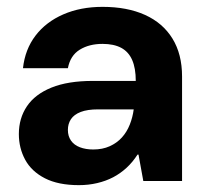

<svg xmlns="http://www.w3.org/2000/svg" viewBox="-20 -528 591 560"><path d="M210 12Q150 12 111 -8Q72 -28 53.5 -62Q35 -96 35 -137Q35 -183 58.5 -218Q82 -253 130 -272.5Q178 -292 251 -292H376Q376 -329 365.5 -353Q355 -377 333.5 -388.5Q312 -400 279 -400Q240 -400 212.5 -383Q185 -366 178 -329H47Q53 -384 83.5 -424Q114 -464 164.5 -486Q215 -508 279 -508Q351 -508 403 -484.5Q455 -461 483 -415.5Q511 -370 511 -305V0H398L384 -77H381Q367 -55 349 -38.5Q331 -22 310 -11Q289 0 263.5 6Q238 12 210 12ZM252 -92Q279 -92 300 -101.5Q321 -111 335.5 -127Q350 -143 358.5 -164.5Q367 -186 370 -209H266Q235 -209 215.5 -201.5Q196 -194 187 -180.5Q178 -167 178 -149Q178 -131 187 -118Q196 -105 213 -98.5Q230 -92 252 -92Z"/></svg>

Font: DM Sans 36pt
Style: Bold
Weight: 700
Version: Version 4.004;gftools[0.9.30]